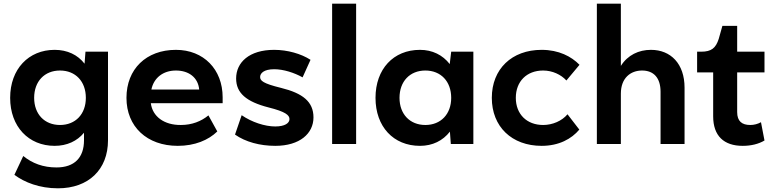

<svg xmlns="http://www.w3.org/2000/svg" viewBox="-20 -780 4174 1040"><path d="M294 240C460 240 565 138 565 -20V-500H443L438 -435C401 -483 345 -510 276 -510C135 -510 35 -406 35 -250C35 -94 135 10 276 10C343 10 398 -16 435 -61V-20C435 74 383 127 286 127C214 127 155 105 106 65L58 167C113 208 194 240 294 240ZM305 -103C221 -103 165 -162 165 -250C165 -339 221 -398 305 -398C389 -398 445 -339 445 -250C445 -162 389 -103 305 -103Z M665 -250C665 -94 776 10 943 10C1035 10 1109 -21 1157 -68L1109 -155C1070 -123 1020 -103 960 -103C869 -102 806 -149 797 -221H1186V-253C1186 -404 1083 -510 933 -510C772 -510 665 -406 665 -250ZM800 -295C813 -358 863 -398 933 -398C1003 -398 1053 -360 1059 -295Z M1465 -510C1330 -510 1259 -442 1259 -355C1259 -276 1314 -229 1435 -198C1527 -175 1548 -156 1548 -135C1548 -113 1523 -95 1471 -95C1415 -95 1344 -118 1289 -156L1253 -51C1310 -11 1388 10 1471 10C1604 10 1678 -57 1678 -144C1678 -229 1620 -275 1502 -304C1404 -328 1389 -343 1389 -363C1389 -383 1409 -405 1465 -405C1516 -405 1574 -386 1619 -361L1662 -456C1611 -489 1537 -510 1465 -510Z M1779 -760V0H1909V-760Z M2422 0H2544V-500H2424L2416 -433C2378 -482 2322 -510 2255 -510C2111 -510 2014 -406 2014 -250C2014 -94 2111 10 2255 10C2323 10 2379 -18 2417 -67ZM2284 -103C2200 -103 2144 -162 2144 -250C2144 -339 2200 -398 2284 -398C2368 -398 2424 -339 2424 -250C2424 -162 2368 -103 2284 -103Z M3118 -78 3054 -161C3024 -125 2973 -103 2922 -103C2833 -103 2774 -162 2774 -250C2774 -339 2833 -398 2922 -398C2972 -398 3019 -376 3048 -344L3119 -429C3075 -474 3007 -510 2914 -510C2752 -510 2644 -406 2644 -250C2644 -94 2752 10 2914 10C3008 10 3076 -28 3118 -78Z M3213 0H3343V-273C3343 -358 3396 -398 3458 -398C3521 -398 3558 -358 3558 -283V0H3688V-305C3688 -435 3613 -510 3506 -510C3440 -510 3380 -482 3343 -423V-760H3213Z M3756 -388H3843V-150C3843 -44 3901 10 4003 10C4049 10 4089 0 4121 -19L4102 -118C4084 -108 4064 -103 4044 -103C3999 -103 3973 -123 3973 -173V-388H4121V-500H3973V-640H3893L3873 -569C3857 -520 3834 -500 3778 -500H3756Z"/></svg>

Font: Gully SemiBold
Style: Regular
Weight: 600
Designer: jaikishan Patel
Foundry: MagicType
Version: Version 1.000;Glyphs 3.2 (3242)